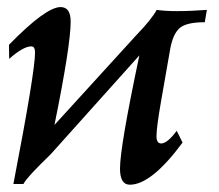

<svg xmlns="http://www.w3.org/2000/svg" viewBox="-20 -502 608 532"><path d="M339.8 9.8Q312.5 9.8 312.5 -34.7Q312.5 -95.2 366.2 -348.6L120.6 -74.7Q54.7 -11.2 44.9 7.8H17.1Q77.1 -303.2 77.1 -356.4Q77.1 -373.5 66.9 -373.5Q44.4 -373.5 5.4 -338.9L4.9 -377.9Q106.9 -482.4 147.9 -482.4Q175.8 -482.4 175.8 -442.4Q175.8 -376.5 130.9 -155.8L357.9 -404.8Q399.9 -448.2 414.1 -474.6Q438 -471.2 469.2 -471.2Q508.8 -471.2 553.2 -474.6L547.4 -440.4Q495.6 -440.4 477.3 -423.8Q459 -407.2 451.7 -366.7Q439 -294.4 426.3 -221.7Q413.6 -148.9 413.6 -124.5Q413.6 -104.5 426.8 -104.5Q443.4 -104.5 469.7 -139.6L485.8 -106.9Q399.4 9.8 339.8 9.8Z"/></svg>

Font: Kelvinch
Style: Italic
Weight: 400
Italic angle: -10°
Designer: Paul James Miller
Foundry: High-Logic / Made with FontCreator
Version: Version 3.40;July 22, 2017;FontCreator 11.0.0.2388 64-bit